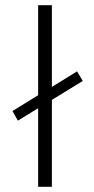

<svg xmlns="http://www.w3.org/2000/svg" viewBox="-20 -720 362 740"><path d="M299 -408 277 -445 180 -385V-700H127V-353L28 -292L49 -255L127 -303V0H180V-335Z"/></svg>

Font: Arthouse Owned Light
Style: Regular
Weight: 300
Designer: Jeremy Tribby
Foundry: Tribby Type
Version: Version 1.000;PS 001.000;hotconv 1.0.88;makeotf.lib2.5.64775